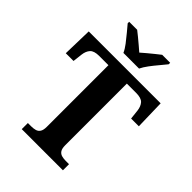

<svg xmlns="http://www.w3.org/2000/svg" viewBox="-262 -1054 1177 1177"><g transform="rotate(45 326.5 -465.5)"><path d="M148.3 0V-53H176.5Q196.7 -53 212.6 -57.5Q228.5 -62 237.7 -76.1Q246.9 -90.2 246.9 -118.3V-653H167.1Q122.8 -653 105.7 -634Q88.5 -615 84.5 -582L77.2 -519.9H10.1L15.1 -714H638.5L643.5 -519.9H576.4L569.6 -582Q565.6 -615 548.6 -634Q531.6 -653 486.6 -653H406.5V-118.1Q406.5 -90.1 415.8 -76.1Q425.1 -62.1 441.1 -57.5Q457.2 -53 476.9 -53H505.1V0ZM258.6 -771Q248.6 -794 228.3 -820.5Q207.9 -847 186.3 -873Q164.7 -899 148.7 -918V-931H217.9Q232.2 -920.6 251.5 -904.2Q270.8 -887.8 290.9 -871.3Q310.9 -854.8 325.9 -841.2Q340.9 -854.8 360.9 -871.3Q380.9 -887.8 401 -904.2Q421.1 -920.6 434.9 -931H504V-918Q489 -899 466.9 -873Q444.8 -847 425 -820.5Q405.2 -794 394.2 -771Z"/></g></svg>

Font: Noto Serif Khmer
Style: Regular
Weight: 400
Designer: Danh Hong and the Monotype Design Team
Foundry: Monotype Imaging Inc.
Version: Version 2.003